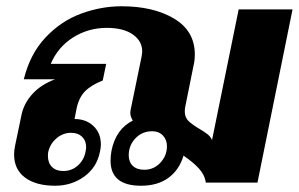

<svg xmlns="http://www.w3.org/2000/svg" viewBox="-20 -583 954 613"><path d="M914 -553 802 0H637Q634 -24 615.5 -44.5Q597 -65 566 -86Q552 -40 517.5 -15Q483 10 430 10Q333 10 333 -70Q333 -86 336 -102Q350 -171 404 -198Q396 -211 396 -223L397 -232L432 -402Q434 -414 434 -419Q434 -452 404 -473Q374 -494 321 -494Q262 -494 213.5 -463.5Q165 -433 142 -379H319L308 -326Q270 -311 250.5 -290.5Q231 -270 224 -234L218 -203Q255 -203 278.5 -180.5Q302 -158 302 -122Q302 -110 299 -98Q289 -48 248.5 -19Q208 10 156 10Q95 10 60 -16Q25 -42 25 -90Q25 -102 28 -117L49 -218Q57 -254 84 -283.5Q111 -313 156 -330H56Q76 -411 125.5 -463.5Q175 -516 239 -539.5Q303 -563 368 -563Q470 -563 536 -523.5Q602 -484 602 -409Q602 -390 598 -374L571 -240Q570 -235 570 -227Q570 -208 582 -196.5Q594 -185 616 -172Q633 -162 642.5 -154.5Q652 -147 657 -136L742 -553ZM466 -164Q434 -164 412.5 -141.5Q391 -119 391 -87Q391 -66 404 -53.5Q417 -41 441 -41Q471 -41 492 -63.5Q513 -86 513 -116Q513 -137 500 -150.5Q487 -164 466 -164ZM255 -113Q255 -134 242 -146.5Q229 -159 207 -159Q181 -159 160.5 -141.5Q140 -124 134 -98Q133 -94 133 -85Q133 -63 146 -50Q159 -37 182 -37Q209 -37 228.5 -54.5Q248 -72 253 -98Q255 -108 255 -113Z"/></svg>

Font: Taviraj
Style: Bold Italic
Weight: 700
Italic angle: -12°
Designer: Katatrad Team
Foundry: CadsonDemak
Version: Version 1.001